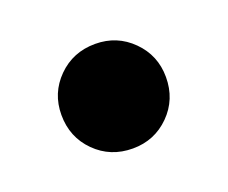

<svg xmlns="http://www.w3.org/2000/svg" viewBox="-50 -269 403 340"><g transform="rotate(-20 151.5 -98.5)"><path d="M152 0Q110 0 81.5 -28.5Q53 -57 53 -99Q53 -140 81.5 -168.5Q110 -197 152 -197Q193 -197 221.5 -168.5Q250 -140 250 -99Q250 -57 221.5 -28.5Q193 0 152 0Z"/></g></svg>

Font: Afrihost Sans Black
Style: Regular
Weight: 900
Foundry: https://www.afrihost.com
Version: Version 1.000